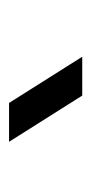

<svg xmlns="http://www.w3.org/2000/svg" viewBox="90 -850 200 420"><g transform="rotate(-90 190.0 -640.0)"><path d="M275.9 -560.1H190.9L89.8 -720.2H174.8Z"/></g></svg>

Font: Laconic
Style: Regular
Weight: 400
Designer: Robby Woodard
Version: Version 1.000